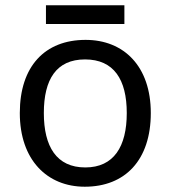

<svg xmlns="http://www.w3.org/2000/svg" viewBox="-20 -697 645 727"><path d="M451 -677H154V-606H451ZM551 -269C551 -446 449 -546 304 -546C150 -546 55 -446 55 -269C55 -91 159 10 301 10C454 10 551 -91 551 -269ZM146 -269C146 -396 193 -472 302 -472C411 -472 460 -396 460 -269C460 -142 411 -63 303 -63C194 -63 146 -142 146 -269Z"/></svg>

Font: Noto Sans Brahmi
Style: Regular
Weight: 400
Designer: Monotype Design Team
Foundry: Monotype Imaging Inc.
Version: Version 2.004